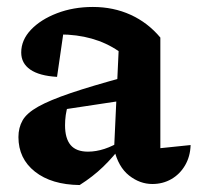

<svg xmlns="http://www.w3.org/2000/svg" viewBox="-20 -521 568 552"><path d="M418 8Q382 8 351 -16.5Q320 -41 308 -92L321 -374Q251 -422 151 -422Q135 -422 119 -420Q103 -418 89 -415L166 -452L144 -300Q93 -303 67 -321Q41 -339 41 -370Q41 -406 69 -435.5Q97 -465 144 -483Q191 -501 247 -501Q306 -501 355.5 -478.5Q405 -456 441 -413V-95L528 -104Q527 -71 512 -45.5Q497 -20 472.5 -6Q448 8 418 8ZM209 11Q128 10 80.5 -27.5Q33 -65 33 -127Q33 -154 45 -175Q57 -196 90 -214.5Q123 -233 183.5 -253.5Q244 -274 340 -300V-233L135 -202L176 -220Q171 -205 169 -190Q167 -175 167 -161Q167 -123 183 -104Q199 -85 233 -85Q256 -85 280.5 -93Q305 -101 332 -118V-105Q306 -70 276.5 -41.5Q247 -13 209 11Z"/></svg>

Font: Piazzolla 24pt
Style: Bold
Weight: 700
Designer: Juan Pablo del Peral
Foundry: Huerta Tipografica
Version: Version 2.005